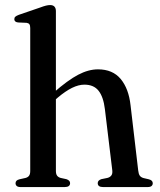

<svg xmlns="http://www.w3.org/2000/svg" viewBox="-20 -758 648 778"><path d="M206.5 -713V-65.5Q206.5 -52.5 211.5 -46Q216.5 -39.5 226 -37L249 -32Q264 -27 264 -16Q264 0 242 0H63.5Q53 0 48 -4.2Q43 -8.5 43 -15.5Q43 -21.5 46.8 -25.5Q50.5 -29.5 59 -31.5L83.5 -37Q93 -39.5 97.8 -46Q102.5 -52.5 102.5 -65V-644.5Q102.5 -655 99 -659.8Q95.5 -664.5 87.5 -665.5L53 -667Q45 -668 41.5 -671.5Q38 -675 38 -680Q38 -686.5 42 -690.2Q46 -694 56.5 -698L142.5 -727.5Q157 -733 166.2 -735.2Q175.5 -737.5 183 -737.5Q195 -737.5 200.8 -731Q206.5 -724.5 206.5 -713ZM193 -344 175 -362.5 196 -381.5Q254.5 -433 296.5 -455Q338.5 -477 377 -477Q436.5 -477 469 -438Q501.5 -399 509 -331.5L540 -67.5Q541.5 -53.5 546.2 -46.5Q551 -39.5 561.5 -36.5L583 -31.5Q591 -29.5 595 -25.5Q599 -21.5 599 -15.5Q599 -8.5 594 -4.2Q589 0 578 0H397.5Q376 0 376 -16Q376 -27 390.5 -32L415 -37Q425.5 -39.5 431 -46.8Q436.5 -54 435 -67.5L405 -316Q399 -365.5 379.5 -390.2Q360 -415 322 -415Q298.5 -415 272 -402Q245.5 -389 214 -362.5Z"/></svg>

Font: Fraunces 28pt
Style: Regular
Weight: 400
Version: Version 1.000;[b76b70a41]